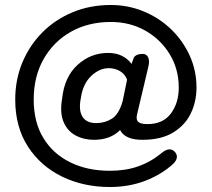

<svg xmlns="http://www.w3.org/2000/svg" viewBox="-20 -735 848 769"><path d="M420 14Q314 14 228 -28Q142 -70 91.5 -148.5Q41 -227 41 -336Q41 -416 69.5 -484.5Q98 -553 149.5 -605Q201 -657 271 -686Q341 -715 424 -715Q493 -715 555 -689.5Q617 -664 664.5 -618.5Q712 -573 739.5 -513Q767 -453 767 -384Q767 -328 744 -280.5Q721 -233 673 -204Q625 -175 550 -175Q481 -175 461 -214Q422 -175 356 -175Q315 -175 282 -193Q249 -211 234 -248Q219 -285 229 -341Q238 -427 290.5 -475Q343 -523 413 -523Q474 -523 507 -479L514 -499Q520 -519 552 -519Q567 -519 573.5 -505Q580 -491 574 -467L529 -277Q524 -256 533.5 -247Q543 -238 571 -238Q633 -238 664.5 -280.5Q696 -323 696 -384Q696 -458 660 -517.5Q624 -577 562.5 -612Q501 -647 424 -647Q334 -647 264.5 -608Q195 -569 155 -499Q115 -429 115 -336Q115 -246 153.5 -182.5Q192 -119 261 -85Q330 -51 420 -51Q483 -51 533 -68.5Q583 -86 622 -118Q657 -149 678 -129Q689 -119 688.5 -106Q688 -93 674 -79Q627 -36 562 -11Q497 14 420 14ZM365 -242Q400 -242 428 -259.5Q456 -277 471 -329L489 -416Q480 -439 460 -450.5Q440 -462 416 -462Q378 -462 345 -430.5Q312 -399 304 -343Q294 -294 310 -268Q326 -242 365 -242Z"/></svg>

Font: Zen Maru Gothic Medium
Style: Regular
Weight: 500
Designer: Yoshimichi Ohira
Foundry: Positype
Version: Version 1.001